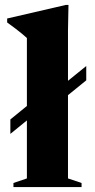

<svg xmlns="http://www.w3.org/2000/svg" viewBox="-20 -758 386 778"><path d="M146 -316.5 22 -215.5V-274L146 -375L190.5 -378L329.5 -490.5V-432.5L190.5 -319.5ZM255.5 -35 310.5 -16.5V0H34.5V-16.5L89 -35V-604Q82.5 -610 71.2 -619.5Q60 -629 44.2 -641Q28.5 -653 9 -667V-683L246.5 -738H257.5L255.5 -635.5Z"/></svg>

Font: Newsreader 60pt
Style: Bold
Weight: 700
Designer: Hugues Gentile
Foundry: Production Type
Version: Version 1.003